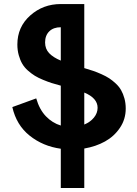

<svg xmlns="http://www.w3.org/2000/svg" viewBox="-20 -730 679 950"><path d="M280.8 200.2V5.9Q192.4 -6.3 126.7 -58.8Q61 -111.3 41 -200.2L159.2 -243.2Q175.3 -187.5 207.5 -154.3Q239.7 -121.1 280.8 -108.9V-306.2Q254.9 -313 235.8 -319.1Q216.8 -325.2 193.1 -335Q169.4 -344.7 152.3 -355.2Q135.3 -365.7 117.9 -381.1Q100.6 -396.5 90.1 -414.6Q79.6 -432.6 72.8 -457Q65.9 -481.4 65.9 -509.8Q65.9 -596.7 129.4 -653.3Q192.9 -710 280.8 -710H397V-393.1Q421.9 -385.7 440.7 -379.4Q459.5 -373 481.9 -363Q504.4 -353 520.8 -342.3Q537.1 -331.5 553.2 -316.4Q569.3 -301.3 579.3 -283.7Q589.4 -266.1 595.7 -242.9Q602.1 -219.7 602.1 -192.9Q602.1 -140.1 573.5 -97.7Q544.9 -55.2 499.5 -30Q454.1 -4.9 397 4.9V200.2ZM203.1 -520Q203.1 -488.3 223.1 -467Q243.2 -445.8 280.8 -430.2V-595.2Q244.6 -595.2 223.9 -575Q203.1 -554.7 203.1 -520ZM462.9 -196.8Q462.9 -244.6 397 -272V-113.8Q426.8 -126 444.8 -148.2Q462.9 -170.4 462.9 -196.8Z"/></svg>

Font: LT Superior
Style: Bold
Weight: 400
Designer: Daniel Lyons
Foundry: LyonsType
Version: Version 1.000